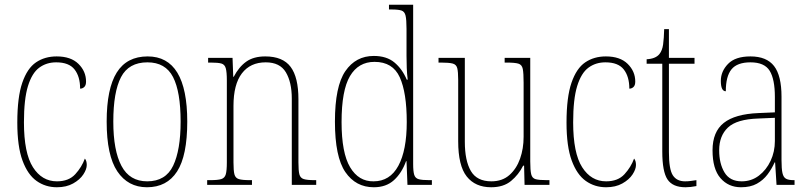

<svg xmlns="http://www.w3.org/2000/svg" viewBox="-20 -780 3415 810"><path d="M220 10Q172 10 134.5 -16.5Q97 -43 75 -102.5Q53 -162 53 -263Q53 -370 74 -431Q95 -492 132 -517Q169 -542 219 -542Q279 -542 311 -510.5Q343 -479 343 -436Q343 -420 335.5 -413Q328 -406 318 -406Q318 -457 294.5 -487Q271 -517 217 -517Q176 -517 145.5 -494.5Q115 -472 98 -417Q81 -362 81 -264Q81 -134 119 -74.5Q157 -15 220 -15Q270 -15 297.5 -45Q325 -75 338 -111Q346 -102 346 -84Q346 -66 331.5 -44Q317 -22 288.5 -6Q260 10 220 10Z M600 10Q520 10 475 -57Q430 -124 430 -267Q430 -406 472.5 -474Q515 -542 603 -542Q770 -542 770 -267Q770 -123 727 -56.5Q684 10 600 10ZM601 -15Q679 -15 710.5 -81Q742 -147 742 -267Q742 -393 710 -455Q678 -517 602 -517Q523 -517 490.5 -454.5Q458 -392 458 -267Q458 -145 492.5 -80Q527 -15 601 -15Z M854 0V-20H867Q899 -20 913.5 -24.5Q928 -29 932.5 -44.5Q937 -60 937 -95V-441Q937 -476 932.5 -492Q928 -508 914 -512Q900 -516 870 -516H858V-536H961L964 -456H966Q988 -498 1019 -520Q1050 -542 1099 -542Q1173 -542 1206 -498Q1239 -454 1239 -361V-95Q1239 -60 1243 -44.5Q1247 -29 1261.5 -24.5Q1276 -20 1307 -20H1314V0H1211V-364Q1211 -433 1186 -475Q1161 -517 1101 -517Q1036 -517 1000.5 -470.5Q965 -424 965 -333V-95Q965 -60 969 -44.5Q973 -29 987.5 -24.5Q1002 -20 1034 -20H1043V0Z M1557 10Q1481 10 1437 -54Q1393 -118 1393 -267Q1393 -416 1437 -480Q1481 -544 1557 -544Q1611 -544 1644 -516.5Q1677 -489 1696 -444H1700Q1697 -468 1696 -493.5Q1695 -519 1695 -544V-658Q1695 -697 1691 -714Q1687 -731 1674 -735.5Q1661 -740 1632 -740H1621V-760H1723V-88Q1723 -57 1727.5 -42.5Q1732 -28 1746.5 -24Q1761 -20 1791 -20H1802V0H1699L1695 -100H1693Q1675 -50 1642 -20Q1609 10 1557 10ZM1556 -15Q1625 -15 1660.5 -80.5Q1696 -146 1696 -265Q1696 -389 1666.5 -454Q1637 -519 1560 -519Q1492 -519 1456.5 -459Q1421 -399 1421 -265Q1421 -135 1457 -74.5Q1493 -14 1556 -15Z M2052 10Q1985 10 1949 -35.5Q1913 -81 1913 -184V-443Q1913 -477 1909 -492.5Q1905 -508 1889.5 -512Q1874 -516 1841 -516H1830V-536H1941V-182Q1941 -102 1966.5 -58.5Q1992 -15 2053 -15Q2099 -15 2129 -41.5Q2159 -68 2174 -110.5Q2189 -153 2189 -203V-431Q2189 -471 2185.5 -489Q2182 -507 2167 -511.5Q2152 -516 2117 -516H2109V-536H2217V-99Q2217 -62 2221 -45Q2225 -28 2240 -24Q2255 -20 2287 -20H2298V0H2193L2191 -81H2187Q2168 -43 2136 -16.5Q2104 10 2052 10Z M2537 10Q2489 10 2451.5 -16.5Q2414 -43 2392 -102.5Q2370 -162 2370 -263Q2370 -370 2391 -431Q2412 -492 2449 -517Q2486 -542 2536 -542Q2596 -542 2628 -510.5Q2660 -479 2660 -436Q2660 -420 2652.5 -413Q2645 -406 2635 -406Q2635 -457 2611.5 -487Q2588 -517 2534 -517Q2493 -517 2462.5 -494.5Q2432 -472 2415 -417Q2398 -362 2398 -264Q2398 -134 2436 -74.5Q2474 -15 2537 -15Q2587 -15 2614.5 -45Q2642 -75 2655 -111Q2663 -102 2663 -84Q2663 -66 2648.5 -44Q2634 -22 2605.5 -6Q2577 10 2537 10Z M2872 10Q2818 10 2796 -23Q2774 -56 2774 -141V-511H2708V-530Q2746 -532 2762 -552Q2774 -567 2777.5 -592.5Q2781 -618 2782 -657H2802V-536H2910V-511H2802V-138Q2802 -66 2818.5 -40.5Q2835 -15 2870 -15Q2883 -15 2893.5 -16.5Q2904 -18 2918 -20V5Q2893 10 2872 10Z M3106 10Q3053 10 3019.5 -28.5Q2986 -67 2986 -146Q2986 -224 3033.5 -261.5Q3081 -299 3180 -303L3249 -306V-371Q3249 -446 3227 -481.5Q3205 -517 3146 -517Q3090 -517 3066 -487.5Q3042 -458 3042 -395Q3021 -395 3021 -439Q3021 -479 3051.5 -510.5Q3082 -542 3146 -542Q3214 -542 3245.5 -501.5Q3277 -461 3277 -372V-105Q3277 -68 3281 -50Q3285 -32 3296 -26Q3307 -20 3328 -20H3332V0H3256L3250 -95H3248Q3236 -68 3218 -44Q3200 -20 3173 -5Q3146 10 3106 10ZM3109 -15Q3150 -15 3181.5 -39Q3213 -63 3231 -101.5Q3249 -140 3249 -185V-283L3179 -280Q3088 -277 3051 -242Q3014 -207 3014 -146Q3014 -90 3036.5 -52.5Q3059 -15 3109 -15Z"/></svg>

Font: Noto Serif Armenian Condensed Thin
Style: Regular
Weight: 100
Width: 3
Designer: Monotype Design Team
Foundry: Monotype Imaging Inc.
Version: Version 2.008; ttfautohint (v1.8.4.7-5d5b)